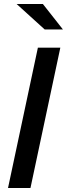

<svg xmlns="http://www.w3.org/2000/svg" viewBox="-20 -938 334 958"><path d="M20 0ZM20 0 169 -700H281L132 0ZM194 -918 294 -791H203L63 -918Z"/></svg>

Font: Rosa Sans Medium
Style: Italic
Weight: 500
Italic angle: -12°
Designer: Pentagram / MCKL
Foundry: Pentagram / MCKL
Version: Version 1.005;September 16, 2019;FontCreator 11.5.0.2425 64-